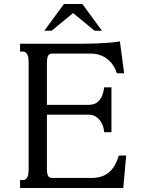

<svg xmlns="http://www.w3.org/2000/svg" viewBox="-20 -933 721 953"><path d="M420.9 -412.6Q435.5 -412.6 448.2 -417.2Q460.9 -421.9 470.7 -432.1Q480.5 -442.4 487.3 -459Q494.1 -475.6 497.1 -499.5H533.2V-276.9H497.1Q495.6 -297.4 488.8 -313.5Q481.9 -329.6 471.7 -340.8Q461.4 -352.1 448.5 -357.9Q435.5 -363.8 420.9 -363.8H212.9V-91.3Q212.9 -73.7 217.8 -61.8Q222.7 -49.8 240.2 -49.8H433.1Q464.4 -49.8 486.8 -58.1Q509.3 -66.4 525.1 -81.3Q541 -96.2 551.8 -116.7Q562.5 -137.2 570.3 -161.1H606.4L591.8 0H79.6V-39.1H94.2Q103 -39.1 108.4 -43.9Q113.8 -48.8 116.9 -56.4Q120.1 -64 121.1 -73.2Q122.1 -82.5 122.1 -91.3V-624.5Q122.1 -633.3 121.1 -642.6Q120.1 -651.9 116.9 -659.4Q113.8 -667 108.4 -671.9Q103 -676.8 94.2 -676.8H79.6V-715.8H357.4Q377.9 -715.8 405.8 -716.1Q433.6 -716.3 463.6 -717.5Q493.7 -718.8 522.9 -721.2Q552.2 -723.6 575.2 -727.5L596.2 -569.3H560.1Q552.2 -594.2 539.1 -612.5Q525.9 -630.9 509 -642.8Q492.2 -654.8 472.4 -660.9Q452.6 -667 431.6 -667H240.2Q222.7 -667 217.8 -654.5Q212.9 -642.1 212.9 -624.5V-412.6ZM297.4 -913.1H388.7L486.3 -780.3H449.7L342.8 -868.2L236.3 -780.3H199.7Z"/></svg>

Font: Arian AMU Serif
Style: Regular
Weight: 400
Designer: Ruben Hakobyan (Tarumian)
Foundry: Ruben Hakobyan (Tarumian)
Version: Version 1.002